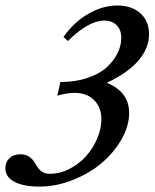

<svg xmlns="http://www.w3.org/2000/svg" viewBox="-24 -671 565 702"><path d="M120.6 11.2Q62.5 11.2 29.1 -6.1Q-4.4 -23.4 -4.4 -56.2Q-4.4 -78.6 10.7 -92.8Q25.9 -106.9 51.3 -106.9Q85.9 -106.9 105 -73.2Q116.2 -53.2 127.9 -44.4Q139.6 -35.6 158.2 -35.6Q195.3 -35.6 230.5 -53.7Q265.6 -71.8 290.8 -100.1Q315.9 -128.4 331.3 -164.3Q346.7 -200.2 346.7 -235.4Q346.7 -277.8 320.3 -304.7Q293.9 -331.5 247.6 -331.5Q222.2 -331.5 185.5 -321.3L196.8 -371.1Q251 -371.1 294.9 -385.7Q338.9 -400.4 365.2 -424.1Q391.6 -447.8 405.5 -475.8Q419.4 -503.9 419.4 -532.7Q419.4 -561.5 402.8 -578.6Q386.2 -595.7 356.9 -595.7Q299.8 -595.7 224.1 -521L208 -536.1Q248 -591.8 300.3 -621.3Q352.5 -650.9 405.3 -650.9Q457 -650.9 489 -622.6Q521 -594.2 521 -545.4Q521 -495.6 482.7 -450.2Q444.3 -404.8 366.2 -368.2Q448.2 -335.4 448.2 -257.8Q448.2 -210.4 420.2 -161.4Q392.1 -112.3 347.2 -74.5Q302.2 -36.6 241.7 -12.7Q181.2 11.2 120.6 11.2Z"/></svg>

Font: Elstob 14pt SemiBold
Style: Italic
Weight: 600
Italic angle: -20°
Designer: Peter S. Baker
Version: Version 1.015